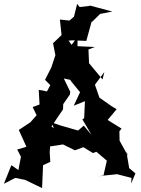

<svg xmlns="http://www.w3.org/2000/svg" viewBox="-27 -921 719 981"><path d="M465 -146 519 -100 501 -22 476 -21 571 -31 645 -12 643 17 665 -35 633 -62 619 -145 629 -121 584 -202 583 -250 594 -264 523 -308 569 -363 544 -378 481 -422 458 -488 506 -553 497 -515 428 -598 425 -668 457 -681 369 -685V-732L339 -692L296 -750L244 -700L256 -639L235 -576L203 -513L230 -486L213 -454L171 -462L175 -387L140 -374L160 -332L128 -296L69 -257L108 -171L61 -157L80 -120L67 -52L31 -77L-7 18L51 -12L101 -2L188 40L193 -77L230 -94L227 -142L229 -173L295 -183L356 -153L399 -169L448 -139L475 -149ZM248 -265 236 -275 295 -362 296 -389 330 -438 332 -452 299 -520 332 -513 337 -505 382 -450 350 -381 407 -404 403 -317 394 -311 441 -231 401 -279 372 -254 282 -280 238 -295ZM367 -901 351 -836 328 -816 279 -821 291 -710 341 -715 414 -712 441 -810H444L502 -867L459 -845L547 -862L431 -893L432 -891L380 -885Z"/></svg>

Font: Asimov Aggro
Style: Medium
Weight: 500
Designer: Google
Version: Version 2.000980; 2014